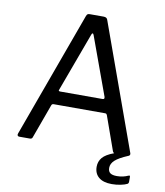

<svg xmlns="http://www.w3.org/2000/svg" viewBox="-97 -821 921 1072"><g transform="rotate(10 363.5 -285.5)"><path d="M692 109Q698 107 699 107Q703 107 703 114V143Q703 150 697 154Q684 161 659.5 166Q635 171 610 171Q561 171 535.5 149.5Q510 128 510 90Q510 60 528.5 38Q547 16 593 -1Q588 -4 585 -10L516 -204Q514 -208 512 -210Q510 -212 504 -212H213Q204 -212 201 -204L130 -9Q127 0 115 0H55Q49 0 46 -4.5Q43 -9 46 -17L305 -728Q308 -736 312 -739Q316 -742 325 -742H403Q422 -742 426 -727L682 -17L683 -12Q683 -7 680 -4Q677 -1 673 0Q623 21 601.5 40.5Q580 60 580 84Q580 104 592 113Q604 122 630 122Q649 122 665.5 118Q682 114 692 109ZM478 -288Q489 -288 486 -301L366 -630Q363 -639 359 -639Q355 -639 352 -630L230 -299L228 -293Q228 -288 236 -288Z"/></g></svg>

Font: Libre Franklin
Style: Regular
Weight: 400
Designer: Pablo Impallari, Rodrigo Fuenzalida
Foundry: Impallari Type
Version: Version 1.001; ttfautohint (v1.4.1)